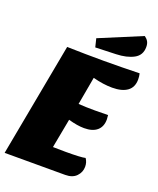

<svg xmlns="http://www.w3.org/2000/svg" viewBox="-159 -954 861 1048"><g transform="rotate(20 271.0 -430.5)"><path d="M545 -626Q545 -580 514 -557.5Q483 -535 426 -535Q375 -535 314 -551L285 -389Q324 -386 381 -386Q433 -386 457 -387Q459 -369 459 -362Q459 -320 433 -297.5Q407 -275 358 -275Q319 -275 266 -290L234 -120Q256 -119 308 -119Q398 -119 422 -125Q436 -105 436 -79Q436 -47 413.5 -23.5Q391 0 349 0H-3L120 -660Q228 -657 331 -657Q434 -657 541 -660Q545 -644 545 -626ZM526 -807Q526 -759 486 -737.5Q446 -716 384 -714L265 -710L253 -759L498 -861Q512 -851 519 -838.5Q526 -826 526 -807Z"/></g></svg>

Font: Sansita ExtraBold Italic
Style: Regular
Weight: 800
Italic angle: -11°
Designer: Pablo Cosgaya
Foundry: Omnibus-Type
Version: Version 1.006